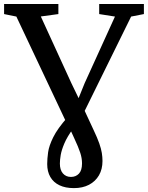

<svg xmlns="http://www.w3.org/2000/svg" viewBox="-40 -763 740 962"><path d="M330.5 179.5Q287.5 179.5 257.8 165.2Q228 151 212.2 123.8Q196.5 96.5 196.5 59Q196.5 33 201 0.2Q205.5 -32.5 226.8 -75.5Q248 -118.5 297.5 -174.5L343 -244.5L384 -346L536 -680L457 -692.5V-743H681V-692.5L617 -680L359.5 -157L326.5 -119Q296.5 -77.5 282.5 -44.5Q268.5 -11.5 264.2 13.5Q260 38.5 260 56.5Q260 88.5 275.2 106Q290.5 123.5 315.5 123.5Q340 123.5 355.5 107Q371 90.5 371 55.5Q371 30 362.2 2.8Q353.5 -24.5 331 -72.5L308 -122.5L291 -152.5L42 -680L-19.5 -692.5V-743H252.5V-692.5L164.5 -680.5L317.5 -346.5L376.5 -224.5L429.5 -110.5Q448 -71.5 457.5 -44.2Q467 -17 470.2 3.5Q473.5 24 473.5 43.5Q473.5 85 455.8 115.5Q438 146 406 162.8Q374 179.5 330.5 179.5Z"/></svg>

Font: Merriweather 24pt Medium
Style: Regular
Weight: 500
Designer: Eben Sorkin
Foundry: Eben Sorkin
Version: Version 2.100